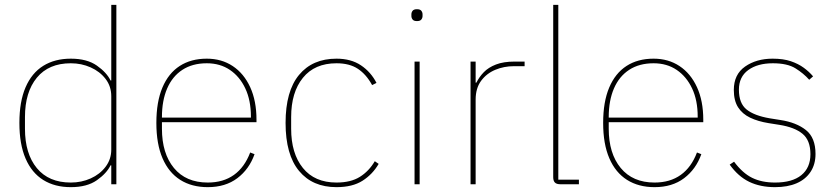

<svg xmlns="http://www.w3.org/2000/svg" viewBox="-20 -760 3443 792"><path d="M439 0V-78H436Q420 -45 379.5 -16.5Q339 12 272 12Q206 12 158.5 -17.5Q111 -47 85.5 -106Q60 -165 60 -253Q60 -341 85.5 -400Q111 -459 158.5 -488.5Q206 -518 272 -518Q339 -518 379.5 -489.5Q420 -461 436 -428H439V-740H460V0ZM272 -7Q316 -7 354 -24Q392 -41 415.5 -72Q439 -103 439 -143V-363Q439 -404 415.5 -434.5Q392 -465 354 -482Q316 -499 272 -499Q181 -499 132 -439.5Q83 -380 83 -277V-229Q83 -126 132 -66.5Q181 -7 272 -7Z M837 12Q771 12 723.5 -18Q676 -48 650.5 -107Q625 -166 625 -253Q625 -340 650 -399Q675 -458 721.5 -488Q768 -518 833 -518Q894 -518 940 -487.5Q986 -457 1012 -400.5Q1038 -344 1038 -266V-256H648V-229Q648 -127 697.5 -67Q747 -7 837 -7Q901 -7 945 -38.5Q989 -70 1012 -131L1030 -124Q1008 -62 959 -25Q910 12 837 12ZM833 -499Q774 -499 732.5 -472Q691 -445 669.5 -395Q648 -345 648 -277V-275H1015V-279Q1015 -346 992 -395Q969 -444 928.5 -471.5Q888 -499 833 -499Z M1368 12Q1269 12 1213.5 -55Q1158 -122 1158 -253Q1158 -384 1213.5 -451Q1269 -518 1368 -518Q1428 -518 1469 -490.5Q1510 -463 1533 -418L1515 -409Q1491 -453 1456.5 -476Q1422 -499 1368 -499Q1278 -499 1229.5 -439Q1181 -379 1181 -277V-229Q1181 -127 1229.5 -67Q1278 -7 1368 -7Q1427 -7 1464.5 -30.5Q1502 -54 1526 -95L1542 -84Q1517 -41 1475.5 -14.5Q1434 12 1368 12Z M1700 -673Q1687 -673 1682 -679.5Q1677 -686 1677 -694V-701Q1677 -709 1682 -715.5Q1687 -722 1700 -722Q1713 -722 1718 -715.5Q1723 -709 1723 -701V-694Q1723 -686 1718 -679.5Q1713 -673 1700 -673ZM1690 0V-506H1711V0Z M1942 0H1921V-506H1942V-419H1945Q1957 -443 1976 -462.5Q1995 -482 2026 -494Q2057 -506 2103 -506H2144V-487H2100Q2059 -487 2023 -472Q1987 -457 1964.5 -426.5Q1942 -396 1942 -349Z M2368 0H2291Q2276 0 2269 -7Q2262 -14 2262 -29V-740H2283V-19H2368Z M2680 12Q2614 12 2566.5 -18Q2519 -48 2493.5 -107Q2468 -166 2468 -253Q2468 -340 2493 -399Q2518 -458 2564.5 -488Q2611 -518 2676 -518Q2737 -518 2783 -487.5Q2829 -457 2855 -400.5Q2881 -344 2881 -266V-256H2491V-229Q2491 -127 2540.5 -67Q2590 -7 2680 -7Q2744 -7 2788 -38.5Q2832 -70 2855 -131L2873 -124Q2851 -62 2802 -25Q2753 12 2680 12ZM2676 -499Q2617 -499 2575.5 -472Q2534 -445 2512.5 -395Q2491 -345 2491 -277V-275H2858V-279Q2858 -346 2835 -395Q2812 -444 2771.5 -471.5Q2731 -499 2676 -499Z M3177 12Q3116 12 3070.5 -10Q3025 -32 2990 -81L3008 -93Q3043 -46 3082.5 -26.5Q3122 -7 3177 -7Q3248 -7 3285.5 -37.5Q3323 -68 3323 -124Q3323 -181 3290.5 -208Q3258 -235 3195 -245L3151 -252Q3107 -259 3074.5 -274.5Q3042 -290 3024.5 -317.5Q3007 -345 3007 -389Q3007 -453 3053.5 -485.5Q3100 -518 3167 -518Q3211 -518 3242 -507.5Q3273 -497 3295.5 -480.5Q3318 -464 3334 -445L3318 -431Q3295 -457 3261.5 -478Q3228 -499 3168 -499Q3105 -499 3066.5 -471Q3028 -443 3028 -390Q3028 -334 3059.5 -308.5Q3091 -283 3155 -272L3199 -265Q3265 -255 3304.5 -223.5Q3344 -192 3344 -125Q3344 -82 3323.5 -51Q3303 -20 3266 -4Q3229 12 3177 12Z"/></svg>

Font: IBM Plex Sans Thin
Style: Regular
Weight: 250
Designer: Mike Abbink, Paul van der Laan, Pieter van Rosmalen
Foundry: Bold Monday
Version: Version 3.201